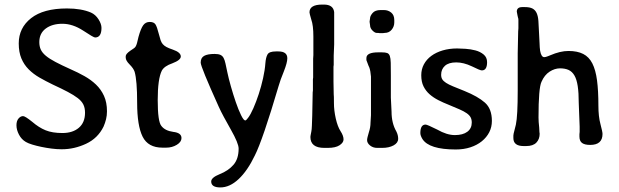

<svg xmlns="http://www.w3.org/2000/svg" viewBox="-20 -647 2708 840"><path d="M248 6Q228 6 205 3Q182 0 160.5 -4.5Q139 -9 121 -14.5Q103 -20 93 -26Q74 -37 63 -58Q52 -79 52 -99Q52 -118 61 -128.5Q70 -139 81 -139Q90 -139 121 -114Q150 -89 179.5 -77Q209 -65 253 -65Q298 -65 325 -88Q352 -111 352 -154Q352 -175 344.5 -190Q337 -205 320 -218Q303 -231 276.5 -245Q250 -259 211 -277Q180 -292 153 -307.5Q126 -323 105.5 -343.5Q85 -364 73.5 -391.5Q62 -419 62 -457Q62 -525 116 -567.5Q170 -610 273 -610Q336 -610 378 -592Q398 -583 411 -562.5Q424 -542 424 -525Q424 -483 396 -483Q389 -483 344 -513Q298 -543 253 -543Q208 -543 180 -522Q152 -501 152 -463Q152 -444 158.5 -430Q165 -416 180.5 -403Q196 -390 222.5 -376Q249 -362 289 -344Q321 -330 349.5 -314Q378 -298 400 -277Q422 -256 435 -227.5Q448 -199 448 -160Q448 -142 444 -125.5Q440 -109 433 -93Q408 -42 356.5 -18Q305 6 251 6Z M707 -1H691Q628 -1 604 -49Q580 -97 580 -197Q580 -295 569 -333Q564 -348 547 -365Q530 -382 530 -395V-401Q530 -411 550 -425Q560 -432 565.5 -435.5Q571 -439 574 -444.5Q577 -450 579.5 -459Q582 -468 586 -486Q596 -522 606.5 -536.5Q617 -551 635 -551Q653 -551 660 -540.5Q667 -530 675 -498Q679 -482 682.5 -471.5Q686 -461 692 -454Q698 -447 708 -441.5Q718 -436 736 -430Q771 -418 771 -400Q771 -384 734 -370Q699 -358 688 -338Q670 -302 670 -209Q670 -115 686 -96Q702 -75 738 -70Q774 -66 774 -43Q774 -26 753.5 -13.5Q733 -1 707 -1Z M937 -180Q858 -355 858 -373Q858 -394 873 -402.5Q888 -411 919 -411Q935 -411 944 -407Q953 -403 958 -394Q963 -385 966.5 -369Q970 -353 975 -329Q980 -305 990 -269.5Q1000 -234 1011.5 -200.5Q1023 -167 1034.5 -143.5Q1046 -120 1053 -120Q1057 -120 1065 -131Q1076 -145 1088.5 -173.5Q1101 -202 1112 -235.5Q1123 -269 1131 -305Q1139 -341 1141 -370Q1143 -396 1150.5 -409Q1158 -422 1187 -422H1198Q1237 -422 1237 -392Q1237 -373 1222 -335Q1206 -296 1199 -271Q1129 -34 1095 33Q1063 100 1024 136.5Q985 173 944 173Q904 173 904 147Q904 130 941 115Q979 100 1001.5 74Q1024 48 1024 3Q1024 -20 990 -80Q973 -110 959.5 -135Q946 -160 937 -180Z M1334 -593Q1334 -627 1390 -627H1397Q1438 -627 1442 -594V-453L1440 -404V-363L1439 -355V-290L1440 -235Q1441 -230 1441 -196Q1441 -164 1449 -128.5Q1457 -93 1470 -73Q1483 -53 1483 -37Q1483 -23 1465.5 -11.5Q1448 0 1414 0H1399Q1338 0 1338 -48Q1338 -50 1339 -55.5Q1340 -61 1342 -71Q1344 -80 1344.5 -97Q1345 -114 1346 -140L1348 -243L1349 -251V-300L1350 -308V-390L1351 -406V-487Q1351 -536 1342 -561Q1334 -588 1334 -593Z M1652 0H1630Q1612 0 1599 -10.5Q1586 -21 1586 -34Q1586 -43 1594 -69Q1601 -90 1601 -110L1603 -143V-312Q1601 -337 1596 -351L1592 -360Q1583 -383 1583 -384V-393Q1583 -418 1635 -418H1650Q1666 -418 1674 -415Q1682 -412 1685.5 -402Q1689 -392 1689.5 -372Q1690 -352 1690 -318V-220L1693 -159Q1693 -108 1714 -72Q1722 -56 1722 -40Q1722 -22 1702 -11Q1682 0 1652 0ZM1645 -603H1660Q1678 -603 1691.5 -592Q1705 -581 1705 -559V-549Q1705 -531 1693.5 -517Q1682 -503 1663 -503L1655 -502H1641Q1637 -503 1628 -503Q1620 -503 1609.5 -513.5Q1599 -524 1599 -537L1597 -551V-553L1599 -567Q1599 -577 1610 -590Q1621 -603 1645 -603Z M1823 -318Q1823 -344 1834.5 -365.5Q1846 -387 1867 -402.5Q1888 -418 1917 -426.5Q1946 -435 1980 -435Q1994 -435 2016.5 -433.5Q2039 -432 2060 -426.5Q2081 -421 2096 -408.5Q2111 -396 2111 -375Q2111 -339 2088 -339Q2080 -339 2044 -357Q2008 -374 1976 -374Q1943 -374 1926.5 -359Q1910 -344 1910 -320Q1910 -308 1915 -300Q1920 -292 1931.5 -284.5Q1943 -277 1962.5 -269Q1982 -261 2012 -249Q2071 -225 2101.5 -198Q2132 -171 2132 -118Q2132 -91 2120.5 -68.5Q2109 -46 2088 -29Q2067 -12 2038 -2.5Q2009 7 1974 7Q1857 7 1828 -39Q1819 -54 1819 -65Q1819 -102 1842 -102Q1849 -102 1893 -80Q1935 -56 1970 -56Q2005 -56 2024.5 -70.5Q2044 -85 2044 -111Q2044 -124 2039 -133.5Q2034 -143 2022 -151.5Q2010 -160 1990.5 -168.5Q1971 -177 1942 -189Q1919 -198 1897.5 -209Q1876 -220 1859.5 -234.5Q1843 -249 1833 -269Q1823 -289 1823 -318Z M2616 -61Q2616 -13 2562 -13Q2538 -13 2526.5 -21.5Q2515 -30 2515 -50V-60L2516 -70V-93L2512 -197Q2512 -241 2507.5 -270.5Q2503 -300 2493 -317Q2483 -334 2467.5 -341Q2452 -348 2430 -348Q2407 -348 2384.5 -333.5Q2362 -319 2349 -289Q2336 -262 2336 -133Q2336 -115 2339 -89Q2340 -78 2340 -69Q2341 -65 2341 -62Q2341 -38 2326.5 -23Q2312 -8 2282 -8H2271Q2226 -8 2226 -43V-54Q2226 -60 2231 -78L2237 -102Q2245 -140 2245 -251V-414L2247 -510L2248 -523V-549Q2248 -555 2248 -560.5Q2248 -566 2246 -571L2244 -580Q2241 -594 2241 -596Q2241 -616 2265 -616H2276Q2298 -616 2310 -609.5Q2322 -603 2328 -589.5Q2334 -576 2335.5 -555.5Q2337 -535 2338 -508Q2340 -480 2340.5 -459.5Q2341 -439 2343 -425Q2348 -397 2361 -397Q2364 -397 2368 -398Q2372 -399 2377 -401L2387 -405Q2431 -424 2467 -424Q2506 -424 2531.5 -411Q2557 -398 2571.5 -369.5Q2586 -341 2592 -295.5Q2598 -250 2598 -185Q2598 -137 2607 -104Q2616 -70 2616 -61Z"/></svg>

Font: Stylish
Style: Regular
Weight: 400
Version: Version 1.64